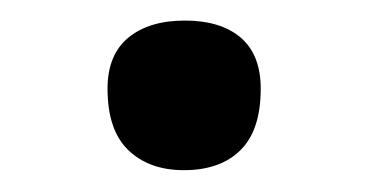

<svg xmlns="http://www.w3.org/2000/svg" viewBox="-20 -440 351 183"><path d="M155.3 -277.8Q122.1 -277.8 102.3 -296.9Q82.5 -315.9 82.5 -355.5Q82.5 -387.7 102.3 -404.1Q122.1 -420.4 156.2 -420.4Q190.4 -420.4 209.5 -404.1Q228.5 -387.7 228.5 -355.5Q228.5 -315.9 209.2 -296.9Q189.9 -277.8 155.3 -277.8Z"/></svg>

Font: Pinar-FD Medium
Style: Regular
Weight: 500
Designer: Amin Abedi
Version: Version 3.000